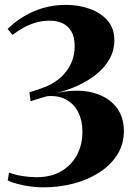

<svg xmlns="http://www.w3.org/2000/svg" viewBox="-20 -772 569 806"><path d="M163.5 14.5Q119.5 14.5 76.8 5.5Q34 -3.5 12.5 -14.5L18 -47.5Q46 -37 75 -32.8Q104 -28.5 132.5 -28Q194.5 -28 237.8 -53.5Q281 -79 303.8 -122.8Q326.5 -166.5 326 -221Q326 -263.5 309.8 -298Q293.5 -332.5 261.2 -352Q229 -371.5 180 -368.5Q170.5 -366 156.8 -362Q143 -358 130 -353.8Q117 -349.5 108.5 -347L103.5 -384.5Q119.5 -389 139.5 -396Q159.5 -403 174.5 -409Q211 -424.5 237.8 -449.8Q264.5 -475 279 -507.5Q293.5 -540 293.5 -578Q293.5 -616.5 279.5 -640.2Q265.5 -664 241.8 -674.8Q218 -685.5 188 -685Q155 -685 127.8 -676.5Q100.5 -668 77 -654.8Q53.5 -641.5 32.5 -625.5L12 -650.5Q42 -680 79.5 -702.8Q117 -725.5 161.2 -738.5Q205.5 -751.5 256.5 -751.5Q310 -751.5 356.5 -735Q403 -718.5 431.5 -685.8Q460 -653 460 -603.5Q460 -560.5 440 -524.8Q420 -489 385.5 -461Q351 -433 306.8 -412.8Q262.5 -392.5 213.5 -380.5Q298 -399.5 362.5 -384.8Q427 -370 463.5 -328Q500 -286 500 -222Q500 -165.5 471.5 -121.2Q443 -77 395 -46.8Q347 -16.5 287 -1Q227 14.5 163.5 14.5Z"/></svg>

Font: Merriweather 144pt
Style: Bold
Weight: 700
Version: Version 2.100